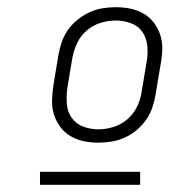

<svg xmlns="http://www.w3.org/2000/svg" viewBox="-20 -713 540 533"><path d="M253 -317Q232 -317 212.5 -321Q193 -325 176 -335Q159 -345 147.5 -360.5Q136 -376 130 -394.5Q124 -413 124.5 -433.5Q125 -454 128 -475L142 -559Q145 -577 151 -595Q157 -613 168 -629Q179 -645 195 -658Q211 -671 228.5 -679Q246 -687 264.5 -690Q283 -693 301 -693Q322 -693 342 -689Q362 -685 379 -675Q396 -665 407.5 -649.5Q419 -634 425 -615.5Q431 -597 430.5 -576.5Q430 -556 426 -535L412 -451Q409 -433 403 -415Q397 -397 386 -381Q375 -365 359.5 -352Q344 -339 326 -331Q308 -323 289.5 -320Q271 -317 253 -317ZM253 -354Q274 -354 295 -360.5Q316 -367 333 -381.5Q350 -396 360 -416Q370 -436 373 -457L387 -541Q391 -563 389 -585Q387 -607 375.5 -624Q364 -641 343.5 -648.5Q323 -656 301 -656Q280 -656 259 -649.5Q238 -643 221 -628.5Q204 -614 194.5 -594Q185 -574 181 -553L167 -469Q164 -447 165.5 -425Q167 -403 179 -386Q191 -369 211 -361.5Q231 -354 253 -354ZM369 -200H91V-236H369Z"/></svg>

Font: Iosevka Curly Extralight
Style: Italic
Weight: 200
Italic angle: -9°
Monospace: yes
Designer: Belleve Invis
Foundry: Belleve Invis
Version: Version 22.1.2; ttfautohint (v1.8.4)